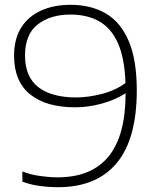

<svg xmlns="http://www.w3.org/2000/svg" viewBox="-20 -769 664 798"><path d="M273 -749Q358.5 -749 420.2 -712.8Q482 -676.5 515.2 -598Q548.5 -519.5 548.5 -393.5Q548.5 -191.5 465 -91.2Q381.5 9 221.5 9Q183.5 9 144.8 3.8Q106 -1.5 73 -14V-56.5Q106.5 -43 146.5 -37.5Q186.5 -32 219.5 -32Q360 -32 431 -118.5Q502 -205 502 -381.5Q461 -354.5 404.5 -338.8Q348 -323 292 -323Q172 -323 105.2 -376.8Q38.5 -430.5 38.5 -537.5Q38.5 -607.5 68.2 -654.5Q98 -701.5 151 -725.2Q204 -749 273 -749ZM297 -364Q344.5 -364 401.8 -378.2Q459 -392.5 501.5 -424Q498 -527.5 470 -590Q442 -652.5 392 -680.5Q342 -708.5 273 -708.5Q189 -708.5 136.5 -667.2Q84 -626 84 -538.5Q84 -450 139 -407Q194 -364 297 -364Z"/></svg>

Font: Encode Sans Expanded Expanded ExtraLight
Style: Regular
Weight: 200
Width: 7
Designer: Multiple Designers
Foundry: Impallari Type
Version: Version 3.000; ttfautohint (v1.8.3) -l 8 -r 50 -G 200 -x 14 